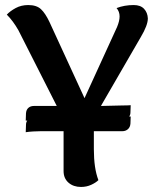

<svg xmlns="http://www.w3.org/2000/svg" viewBox="-20 -727 623 761"><path d="M538 -580 380 -307 422 -308Q443 -309 464.5 -309Q486 -309 498 -310L497 -281Q497 -272 492 -265H498L497 -237Q496 -223 487 -215Q478 -207 465 -207H352V-136Q352 -60 370 -13Q360 -3 341.5 5.5Q323 14 301 14Q271 14 251.5 -3Q232 -20 232 -49V-207H142Q129 -207 112 -206Q95 -205 82 -203L83 -232Q83 -242 88 -249H82L83 -278Q84 -292 92.5 -299.5Q101 -307 114 -307H205L53 -607Q32 -644 7 -669Q20 -683 42 -695Q64 -707 92 -707Q125 -707 142.5 -690.5Q160 -674 176 -640L315 -338L444 -620Q454 -644 454 -662Q454 -681 442 -695Q473 -707 510 -707Q537 -707 551 -692Q565 -677 566 -654Q566 -627 538 -580Z"/></svg>

Font: Arima Madurai ExtraBold
Style: Regular
Weight: 800
Designer: Joana Correia and Natanael Gama
Foundry: NDISCOVER
Version: Version 1.020